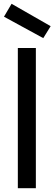

<svg xmlns="http://www.w3.org/2000/svg" viewBox="-20 -992 287 1012"><path d="M74 0H169V-739H74ZM1 -904 208 -791 247 -854 41 -972Z"/></svg>

Font: Involve Medium
Style: Regular
Weight: 500
Designer: Stefan Peev
Foundry: Context Ltd.
Version: Version 1.001